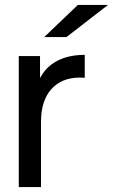

<svg xmlns="http://www.w3.org/2000/svg" viewBox="-20 -757 457 777"><path d="M212 -511C181.3 -495 158 -471.7 142 -441V-530H56V0H146V-264C146 -321.3 160 -365.5 188 -396.5C216 -427.5 254.3 -443 303 -443C311 -443 317.7 -442.7 323 -442V-535C279.7 -535 242.7 -527 212 -511ZM295 -737 159 -607H249L417 -737Z"/></svg>

Font: Rookery
Style: Regular
Weight: 400
Designer: Ryan Kimball / Julieta Ulanovsky
Foundry: Motorola Mobility LLC.
Version: Version 1.0